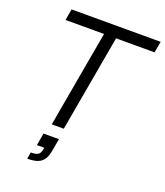

<svg xmlns="http://www.w3.org/2000/svg" viewBox="-168 -812 1005 1171"><g transform="rotate(20 335.0 -226.0)"><path d="M218 0H296L407 -627H657L670 -700H92L79 -627H329ZM149 248C223 248 262 228 276 150L290 70H190L176 150H224C217 190 210 205 156 205Z"/></g></svg>

Font: Uncut Sans
Style: Italic
Weight: 400
Italic angle: -10°
Designer: Kasper Nordkvist
Foundry: Uncut Type
Version: Version 1.111;FEAKit 1.0